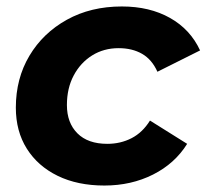

<svg xmlns="http://www.w3.org/2000/svg" viewBox="-20 -566 639 594"><path d="M303 8Q220 8 158.5 -22Q97 -52 63 -106Q29 -160 29 -233Q29 -323 71 -393.5Q113 -464 187 -505Q261 -546 357 -546Q443 -546 506 -510.5Q569 -475 599 -410L467 -344Q450 -382 419.5 -399.5Q389 -417 347 -417Q301 -417 265 -394.5Q229 -372 208 -332.5Q187 -293 187 -241Q187 -186 219.5 -153.5Q252 -121 312 -121Q353 -121 387 -138.5Q421 -156 444 -193L559 -121Q521 -60 453.5 -26Q386 8 303 8Z"/></svg>

Font: Montserrat Thin
Style: Bold Italic
Weight: 700
Italic angle: -11.3°
Version: Version 9.000